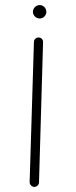

<svg xmlns="http://www.w3.org/2000/svg" viewBox="-20 -455 301 758"><path d="M97 264C97 274 105 282 115 283C125 283 134 275 134 265L150 -288C151 -298 143 -307 133 -307C132 -307 132 -307 132 -307C122 -307 114 -299 114 -290ZM110 -408C110 -394 122 -382 137 -382C151 -382 163 -394 163 -408C163 -423 151 -435 137 -435C122 -435 110 -423 110 -408Z"/></svg>

Font: Sacramento
Style: Regular
Weight: 400
Designer: Astigmatic (AOETI)
Foundry: Astigmatic (AOETI)
Version: Version 1.000